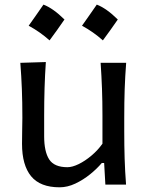

<svg xmlns="http://www.w3.org/2000/svg" viewBox="-20 -798 637 830"><path d="M237.8 11.7Q153.8 11.7 114.5 -36.1Q75.2 -84 75.2 -176.3Q75.2 -210.9 75.9 -236.8Q76.7 -262.7 76.7 -288.1Q76.7 -357.4 74.5 -413.1Q72.3 -468.8 67.9 -526.4L178.2 -529.8Q174.3 -472.2 172.6 -416.3Q170.9 -360.4 170.9 -298.3V-209Q170.9 -142.6 192.6 -108.9Q214.4 -75.2 271.5 -75.2Q292.5 -75.2 320.1 -88.6Q347.7 -102.1 375.2 -125.2Q402.8 -148.4 422.9 -176.8V-298.3Q422.9 -360.4 420.9 -414.6Q418.9 -468.8 415 -526.4H525.4Q521 -468.8 519 -413.1Q517.1 -357.4 517.1 -288.1V-231.9Q517.1 -166.5 518.8 -112.3Q520.5 -58.1 524.9 0H435.5L430.2 -93.3H419.9Q399.9 -69.3 369.9 -44.9Q339.8 -20.5 305.7 -4.4Q271.5 11.7 237.8 11.7ZM398.4 -778.1Q440.3 -762 489.2 -713.7Q473.6 -691.1 457.7 -668.8Q441.9 -646.5 424.7 -623.4Q383.9 -660 334.5 -686.8Q351.1 -710.4 366.7 -732.5Q382.3 -754.5 398.4 -778.1ZM167.9 -778.1Q209.8 -762 258.7 -713.7Q243.1 -691.1 227.3 -668.8Q211.4 -646.5 194.2 -623.4Q153.4 -660 104 -686.8Q120.7 -710.4 136.2 -732.5Q151.8 -754.5 167.9 -778.1Z"/></svg>

Font: Pinar Medium
Style: Regular
Weight: 500
Designer: Amin Abedi
Version: Version 3.000